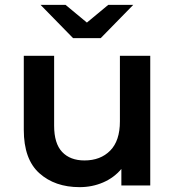

<svg xmlns="http://www.w3.org/2000/svg" viewBox="-20 -764 721 791"><path d="M308 7Q206 7 142 -50.5Q78 -108 78 -229V-534H203V-246Q203 -173 236 -138Q269 -103 328 -103Q394 -103 434 -143.5Q474 -184 474 -264V-534H599V0H480V-68Q450 -32 405 -12.5Q360 7 308 7ZM281 -607 147 -744H250L338 -671L426 -744H529L395 -607Z"/></svg>

Font: Montserrat SemiBold
Style: Regular
Weight: 600
Designer: Julieta Ulanovsky
Foundry: Julieta Ulanovsky
Version: Version 9.000; ttfautohint (v1.8.4.7-5d5b)